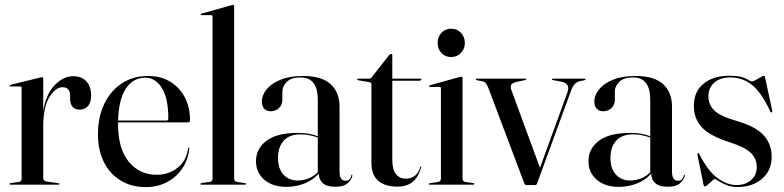

<svg xmlns="http://www.w3.org/2000/svg" viewBox="-20 -756 3210 786"><path d="M157 -434.5V-301.5Q169 -372.5 204.5 -408.2Q240 -444 279 -444Q314.5 -444 333.8 -422.8Q353 -401.5 353 -364.5Q353 -336 339.8 -321.5Q326.5 -307 306.5 -307Q268.5 -307 267 -350.5V-364.5Q266.5 -399 236 -399Q207 -399 182 -358.2Q157 -317.5 157 -237.5V-27.5Q157 -15.5 169.5 -13L219 -6Q223.5 -5.5 223.5 -3Q223.5 0 219 0H23.5Q19 0 19 -3Q19 -6 25 -7L56.5 -11Q68.5 -13 68.5 -23.5V-396Q68.5 -402 63 -402H23Q19.5 -402 19.5 -405Q19.5 -407.5 24 -409L144 -438.5Q150 -440 152.5 -440Q157 -440 157 -434.5Z M758 -263.5Q758 -255 748.5 -255H463Q463 -253 463 -250.5Q463 -147.5 507 -94Q551 -40.5 621.5 -40.5Q671 -40.5 707.2 -69.5Q743.5 -98.5 750 -148.5Q750 -152 752 -152Q755.5 -152 755 -147.5Q750.5 -102.5 726.5 -66.8Q702.5 -31 663.8 -10.5Q625 10 577 10Q518.5 10 474.2 -16.8Q430 -43.5 405.5 -92.2Q381 -141 381 -207Q381 -276 406.5 -329.8Q432 -383.5 478 -414.2Q524 -445 586 -445Q638.5 -445 677 -421.5Q715.5 -398 736.8 -357Q758 -316 758 -263.5ZM575.5 -438Q524 -438 494.8 -392.5Q465.5 -347 463.5 -262.5H661.5Q669 -262.5 669 -271Q669 -354 642.5 -396Q616 -438 575.5 -438Z M938.5 -730.5V-25.5Q938.5 -13 950.5 -11L982 -6.5Q987 -6 987 -3Q987 0 983 0H803.5Q800.5 0 800.5 -3Q800.5 -5.5 807 -7L838 -11Q850 -13 850 -25V-688.5Q850 -694 844 -694H805Q801.5 -694 801.5 -697Q801.5 -699.5 805.5 -700.5L925.5 -734Q931.5 -736 934 -736Q938.5 -736 938.5 -730.5Z M1028 -96Q1028 -147 1070.5 -179.5Q1113 -212 1200 -212Q1226.5 -212 1246 -208.2Q1265.5 -204.5 1281 -198V-347Q1281 -439 1211 -439Q1172 -439 1154 -420.8Q1136 -402.5 1136 -382V-347.5Q1136 -327 1122.2 -313.8Q1108.5 -300.5 1088 -300.5Q1072 -300.5 1062 -310.8Q1052 -321 1052 -341Q1052 -366 1071.2 -390Q1090.5 -414 1128.2 -429.5Q1166 -445 1221 -445Q1296.5 -445 1333.2 -411.8Q1370 -378.5 1370 -319.5V-54Q1370 -33 1376.8 -24.5Q1383.5 -16 1393.5 -16Q1415 -16 1418 -38Q1418.5 -41 1420.5 -41Q1422.5 -41 1422.5 -38Q1422.5 -26 1406.2 -8.8Q1390 8.5 1352 8.5Q1318 8.5 1301.5 -6.2Q1285 -21 1285 -45.5Q1262 -19 1226.8 -5Q1191.5 9 1152 9Q1096 9 1062 -20.2Q1028 -49.5 1028 -96ZM1118 -109.5Q1118 -66 1140.2 -41.5Q1162.5 -17 1199 -17Q1221 -17 1242.8 -25.5Q1264.5 -34 1281 -50.5V-193Q1265.5 -198.5 1248 -202.2Q1230.5 -206 1210 -206Q1165 -206 1141.5 -180Q1118 -154 1118 -109.5Z M1493 -419.5 1446.5 -427.5Q1442.5 -428.5 1442.5 -431.5Q1442.5 -434 1445 -434H1491Q1499 -434 1501.5 -439.5L1573 -530.5Q1577.5 -535 1581.5 -535Q1586 -535 1586 -529.5V-434H1701Q1705 -434 1705 -431Q1705 -425.5 1694.5 -425.5H1586V-100.5Q1586 -62 1601 -43.2Q1616 -24.5 1642 -24.5Q1662 -24.5 1677.5 -35.8Q1693 -47 1701 -73Q1702 -75 1703.8 -74.8Q1705.5 -74.5 1704.5 -71.5Q1692.5 -30.5 1669 -11.2Q1645.5 8 1606.5 8Q1556 8 1528.2 -16Q1500.5 -40 1500.5 -90V-410Q1500.5 -418 1493 -419.5Z M1826.5 -522.5Q1802.5 -522.5 1787 -539.2Q1771.5 -556 1771.5 -580.5Q1771.5 -605 1787.2 -621.8Q1803 -638.5 1826.5 -638.5Q1851.5 -638.5 1867.2 -621.5Q1883 -604.5 1883 -580.5Q1883 -556 1867 -539.2Q1851 -522.5 1826.5 -522.5ZM1873.5 -437V-25.5Q1873.5 -13 1885.5 -11L1917 -6.5Q1922 -6 1922 -3Q1922 0 1918 0H1738.5Q1735.5 0 1735.5 -3Q1735.5 -5 1739.5 -6L1773 -11Q1785 -13 1785 -25V-394.5Q1785 -400 1779 -400H1740Q1736.5 -400 1736.5 -403Q1736.5 -405 1740.5 -407L1860.5 -440.5Q1866.5 -442 1869 -442Q1873.5 -442 1873.5 -437Z M2170.5 1.5H2135.5Q2129 1.5 2126.5 -5L1979 -396.5Q1975 -406.5 1969.8 -413.8Q1964.5 -421 1955.5 -423L1935 -427Q1928 -428.5 1928 -431.5Q1928 -434 1931.5 -434H2130.5Q2134 -434 2134 -431.5Q2134 -428.5 2129.5 -428L2105 -423Q2078.5 -418 2073.2 -409.8Q2068 -401.5 2074 -386L2190.5 -69L2302.5 -376.5Q2309.5 -396 2303 -407.2Q2296.5 -418.5 2271.5 -423L2244 -428Q2239.5 -428.5 2239.5 -431.5Q2239.5 -434 2243 -434H2374Q2377 -434 2377 -431.5Q2377 -428.5 2370.5 -427L2352.5 -423.5Q2329 -418.5 2316.5 -381.5L2178.5 -4.5Q2176.5 1.5 2170.5 1.5Z M2389 -96Q2389 -147 2431.5 -179.5Q2474 -212 2561 -212Q2587.5 -212 2607 -208.2Q2626.5 -204.5 2642 -198V-347Q2642 -439 2572 -439Q2533 -439 2515 -420.8Q2497 -402.5 2497 -382V-347.5Q2497 -327 2483.2 -313.8Q2469.5 -300.5 2449 -300.5Q2433 -300.5 2423 -310.8Q2413 -321 2413 -341Q2413 -366 2432.2 -390Q2451.5 -414 2489.2 -429.5Q2527 -445 2582 -445Q2657.5 -445 2694.2 -411.8Q2731 -378.5 2731 -319.5V-54Q2731 -33 2737.8 -24.5Q2744.5 -16 2754.5 -16Q2776 -16 2779 -38Q2779.5 -41 2781.5 -41Q2783.5 -41 2783.5 -38Q2783.5 -26 2767.2 -8.8Q2751 8.5 2713 8.5Q2679 8.5 2662.5 -6.2Q2646 -21 2646 -45.5Q2623 -19 2587.8 -5Q2552.5 9 2513 9Q2457 9 2423 -20.2Q2389 -49.5 2389 -96ZM2479 -109.5Q2479 -66 2501.2 -41.5Q2523.5 -17 2560 -17Q2582 -17 2603.8 -25.5Q2625.5 -34 2642 -50.5V-193Q2626.5 -198.5 2609 -202.2Q2591.5 -206 2571 -206Q2526 -206 2502.5 -180Q2479 -154 2479 -109.5Z M2994 1.5Q3032.5 1.5 3055.2 -19Q3078 -39.5 3078 -72.5Q3078 -106 3054 -129.8Q3030 -153.5 2967 -173.5Q2884 -200.5 2852.2 -235.8Q2820.5 -271 2820.5 -322.5Q2820.5 -381.5 2860.5 -413.8Q2900.5 -446 2966.5 -446Q3011.5 -446 3033 -434.2Q3054.5 -422.5 3059 -422.5Q3063 -422.5 3073.5 -428.2Q3084 -434 3094 -440Q3104 -446 3106.5 -446Q3110.5 -446 3111.5 -441.5L3141 -304.5Q3142.5 -297.5 3139.5 -296Q3136.5 -294.5 3134 -298.5Q3098 -376.5 3059.2 -407.8Q3020.5 -439 2970 -439Q2928 -439 2904 -417.8Q2880 -396.5 2880 -361Q2880 -328 2904 -304Q2928 -280 2998.5 -260Q3074 -238 3106.5 -202Q3139 -166 3139 -114.5Q3139 -58 3099.8 -24.2Q3060.5 9.5 3000 9.5Q2973 9.5 2953 1.2Q2933 -7 2921 -15.2Q2909 -23.5 2906 -23.5Q2903.5 -23.5 2895.2 -15.8Q2887 -8 2878.5 -0.5Q2870 7 2866.5 7Q2861 7 2860 -0.5L2835.5 -120Q2834.5 -128 2837.5 -130Q2839.5 -131 2841.5 -127.5Q2877.5 -56 2917 -27.2Q2956.5 1.5 2994 1.5Z"/></svg>

Font: Fraunces144ptRegular
Style: Regular
Weight: 400
Version: Version 1.000;[0bf87f6ff]